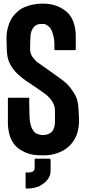

<svg xmlns="http://www.w3.org/2000/svg" viewBox="-20 -868 520 1080"><path d="M424.8 -189.5Q424.8 -167 420.9 -147.5Q418 -127 411.1 -108.4Q403.3 -90.8 393.6 -75.2Q382.8 -59.6 370.1 -46.9Q356.4 -34.2 340.8 -24.4Q324.2 -14.6 305.7 -7.8Q287.1 -1 265.6 2.9Q245.1 5.9 221.7 5.9Q193.4 5.9 168.9 2.9Q145.5 -1 127 -8.8Q108.4 -16.6 92.8 -26.4Q77.1 -37.1 65.4 -49.8Q54.7 -62.5 46.9 -77.1Q38.1 -90.8 34.2 -107.4Q29.3 -124 27.3 -140.6Q24.4 -157.2 24.4 -173.8Q24.4 -220.7 24.4 -313.5Q24.4 -316.4 26.4 -317.4Q27.3 -318.4 30.3 -318.4Q66.4 -318.4 139.6 -318.4Q141.6 -318.4 143.6 -317.4Q144.5 -316.4 144.5 -313.5Q144.5 -303.7 144.5 -284.2Q144.5 -267.6 145.5 -231.4Q146.5 -196.3 148.4 -183.6Q151.4 -170.9 154.3 -160.2Q157.2 -150.4 162.1 -141.6Q166 -133.8 171.9 -127Q177.7 -120.1 184.6 -117.2Q192.4 -113.3 201.2 -111.3Q210 -108.4 220.7 -108.4Q237.3 -108.4 250 -113.3Q263.7 -118.2 271.5 -127Q280.3 -135.7 284.2 -149.4Q289.1 -163.1 289.1 -180.7Q289.1 -182.6 289.1 -187.5Q289.1 -191.4 289.1 -197.3Q289.1 -210 289.1 -226.6Q289.1 -244.1 289.1 -252.9Q288.1 -270.5 276.4 -293Q263.7 -315.4 240.2 -335Q229.5 -342.8 214.8 -353.5Q200.2 -364.3 185.5 -374Q163.1 -389.6 144.5 -401.4Q127 -413.1 127 -413.1Q89.8 -439.5 66.4 -464.8Q43.9 -490.2 31.2 -519.5Q20.5 -543.9 18.6 -583Q16.6 -622.1 16.6 -648.4Q16.6 -650.4 16.6 -653.3Q16.6 -676.8 20.5 -696.3Q24.4 -716.8 31.2 -734.4Q38.1 -752.9 47.9 -768.6Q58.6 -784.2 72.3 -796.9Q85 -809.6 100.6 -819.3Q117.2 -828.1 134.8 -834Q153.3 -840.8 174.8 -843.8Q195.3 -847.7 218.8 -847.7Q249 -847.7 266.6 -843.8Q285.2 -839.8 303.7 -833Q322.3 -825.2 337.9 -814.5Q353.5 -804.7 365.2 -792Q376 -779.3 383.8 -764.6Q392.6 -750 396.5 -733.4Q401.4 -717.8 403.3 -701.2Q406.2 -684.6 406.2 -668Q406.2 -642.6 406.2 -590.8Q406.2 -588.9 404.3 -586.9Q403.3 -585.9 400.4 -585.9Q364.3 -585.9 291 -585.9Q288.1 -585.9 287.1 -586.9Q286.1 -588.9 286.1 -590.8Q286.1 -600.6 286.1 -621.1Q286.1 -631.8 285.2 -636.7Q284.2 -641.6 284.2 -646.5Q283.2 -649.4 283.2 -651.4Q282.2 -654.3 282.2 -658.2Q279.3 -670.9 276.4 -680.7Q273.4 -691.4 268.6 -700.2Q264.6 -708 258.8 -714.8Q252.9 -720.7 246.1 -724.6Q245.1 -725.6 244.1 -726.6Q242.2 -726.6 242.2 -727.5Q236.3 -730.5 232.4 -732.4Q229.5 -733.4 220.7 -733.4Q202.1 -733.4 191.4 -730.5Q180.7 -726.6 172.9 -718.8Q163.1 -709 157.2 -693.4Q151.4 -678.7 151.4 -662.1Q151.4 -659.2 151.4 -655.3Q150.4 -651.4 150.4 -645.5Q150.4 -630.9 149.4 -608.4Q148.4 -585.9 151.4 -573.2Q156.2 -554.7 168 -541Q179.7 -527.3 187.5 -519.5Q188.5 -519.5 189.5 -518.6Q190.4 -517.6 212.9 -502Q234.4 -486.3 261.7 -467.8Q275.4 -458 290 -447.3Q303.7 -437.5 314.5 -429.7Q359.4 -398.4 378.9 -370.1Q399.4 -342.8 409.2 -320.3Q418.9 -297.9 420.9 -261.7Q423.8 -224.6 424.8 -189.5ZM264.6 30.3Q264.6 50.8 264.6 92.8Q264.6 118.2 250 138.7Q236.3 159.2 207 175.8Q197.3 182.6 175.8 187.5Q153.3 192.4 138.7 192.4Q137.7 192.4 137.7 192.4Q136.7 192.4 135.7 192.4Q134.8 192.4 131.8 192.4Q129.9 192.4 128.9 192.4Q127 192.4 125 190.4Q124 189.5 124 187.5Q124 160.2 124 106.4Q124 104.5 124 103.5Q125 102.5 126 102.5Q127 101.6 127 101.6Q127.9 101.6 129.9 101.6Q131.8 101.6 134.8 102.5Q137.7 102.5 140.6 102.5Q152.3 102.5 163.1 97.7Q174.8 92.8 174.8 76.2Q174.8 60.5 174.8 29.3Q174.8 27.3 175.8 25.4Q177.7 24.4 179.7 24.4Q206.1 24.4 258.8 24.4Q260.7 24.4 262.7 26.4Q263.7 28.3 264.6 30.3Z"/></svg>

Font: Typeface
Style: Regular
Weight: 400
Version: Version 1.0